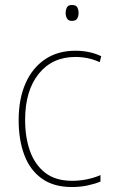

<svg xmlns="http://www.w3.org/2000/svg" viewBox="-20 -742 454 772"><path d="M269 10Q195 10 147.5 -24.5Q100 -59 77.5 -119.5Q55 -180 55 -259Q55 -344 82.5 -406.5Q110 -469 161 -503.5Q212 -538 283 -538Q341 -538 387 -516L381 -492Q357 -503 332.5 -508Q308 -513 283 -513Q190 -513 135.5 -445Q81 -377 81 -260Q81 -190 100.5 -135Q120 -80 161.5 -47.5Q203 -15 270 -15Q300 -15 329.5 -21Q359 -27 384 -38V-12Q363 -3 333 3.5Q303 10 269 10ZM269 -722Q286 -722 291 -712Q296 -702 296 -690Q296 -677 290.5 -667.5Q285 -658 269 -658Q255 -658 249.5 -667.5Q244 -677 244 -690Q244 -702 249 -712Q254 -722 269 -722Z"/></svg>

Font: Noto Sans Kannada SemiCondensed Thin
Style: Regular
Weight: 100
Width: 4
Designer: Jelle Bosma - Monotype Design Team
Foundry: Monotype Imaging Inc.
Version: Version 2.005; ttfautohint (v1.8.4.7-5d5b)